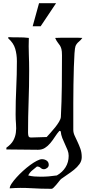

<svg xmlns="http://www.w3.org/2000/svg" viewBox="-20 -940 557 1205"><path d="M32 -707Q64 -705 96.5 -705.5Q129 -706 161 -702Q159 -650 161 -599Q163 -548 163 -496Q163 -399 159.5 -302Q156 -205 156 -108Q156 -97 158.5 -87Q161 -77 175 -77Q200 -77 224 -78.5Q248 -80 273 -80Q282 -90 296.5 -106Q311 -122 325.5 -140Q340 -158 350.5 -175.5Q361 -193 362 -206Q367 -303 368 -399Q369 -495 369 -592Q369 -619 365.5 -632Q362 -645 356.5 -654Q351 -663 343 -672.5Q335 -682 326 -702L359 -703H473L497 -702Q487 -688 474 -677.5Q461 -667 454 -651Q450 -641 447.5 -605Q445 -569 443.5 -518.5Q442 -468 441 -409Q440 -350 440 -294.5Q440 -239 440 -193.5Q440 -148 440 -125Q440 -107 448.5 -88.5Q457 -70 466.5 -50Q476 -30 484.5 -6.5Q493 17 493 46Q493 70 479 89.5Q465 109 444.5 125.5Q424 142 402 156.5Q380 171 364 183Q359 187 351 197.5Q343 208 334 218.5Q325 229 317 237Q309 245 304 245Q238 245 172.5 241Q107 237 41 242Q41 230 53 212Q65 194 83.5 173.5Q102 153 124.5 132.5Q147 112 169.5 95.5Q192 79 211.5 69Q231 59 243 59Q260 59 273 68Q286 77 286 95Q286 106 276 114Q266 122 255 122Q244 122 235 113.5Q226 105 212 105Q197 117 181.5 130Q166 143 157 161Q176 166 195.5 167.5Q215 169 235 169Q261 169 286 167Q311 165 337 161Q372 141 391.5 109.5Q411 78 411 38Q411 20 404 2Q397 -16 388 -34.5Q379 -53 371 -73.5Q363 -94 361 -116L353 -119Q338 -102 324.5 -81Q311 -60 296 -42Q281 -24 262.5 -12Q244 0 219 0Q169 0 119.5 -1Q70 -2 20 -2V-13Q50 -34 63 -57.5Q76 -81 79.5 -107Q83 -133 80.5 -161.5Q78 -190 78 -222Q78 -306 82 -389Q86 -472 86 -556Q86 -598 75.5 -634Q65 -670 32 -699ZM225 -920H332L235 -775H185L225 -920Z"/></svg>

Font: Germanica
Style: Regular
Weight: 400
Designer: Peter Wiegel
Foundry: Peter Wiegel